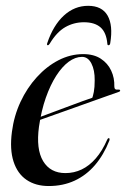

<svg xmlns="http://www.w3.org/2000/svg" viewBox="-20 -631 433 660"><path d="M69.5 -211Q69.5 -211 89 -218.2Q108.5 -225.5 139 -236.8Q169.5 -248 202.5 -260.5Q235.5 -273 263 -283Q290.5 -293 304.5 -297.5L295 -288.5Q299.5 -299 302.5 -314.8Q305.5 -330.5 305.5 -354.5Q306 -390 294.2 -412.8Q282.5 -435.5 262 -435.5Q239 -435.5 216.2 -418.8Q193.5 -402 173.2 -370.5Q153 -339 137.5 -295Q122 -251 114 -195.5Q103.5 -118.5 128.2 -77.2Q153 -36 205 -36Q234.5 -36 260.8 -48.5Q287 -61 309.2 -86.5Q331.5 -112 348.5 -151Q350 -154 351.2 -155.2Q352.5 -156.5 354.5 -156Q356 -156 356.5 -153.8Q357 -151.5 356 -148Q336.5 -98.5 306.5 -63.5Q276.5 -28.5 236.5 -10Q196.5 8.5 147.5 8.5Q102.5 8.5 71.2 -12.8Q40 -34 26.5 -75.8Q13 -117.5 21 -178Q28 -232.5 50.5 -280.8Q73 -329 106.8 -366Q140.5 -403 181.2 -424Q222 -445 266 -445Q302.5 -445 326.5 -429.2Q350.5 -413.5 362.2 -388.2Q374 -363 373 -333.5Q373 -327.5 376 -324.8Q379 -322 386.5 -323Q390 -323.5 391.2 -322.5Q392.5 -321.5 393 -320Q393.5 -318.5 392.2 -317.2Q391 -316 388 -315Q382.5 -313 357.2 -304.2Q332 -295.5 296.2 -282.5Q260.5 -269.5 221.5 -255.8Q182.5 -242 148.2 -229.8Q114 -217.5 92.8 -210Q71.5 -202.5 71.5 -202.5ZM268.5 -554.5Q234 -554.5 204.5 -537.8Q175 -521 151 -481Q147.5 -475.5 144.5 -475.5Q142.5 -475.5 141.8 -477.2Q141 -479 142.5 -483Q163 -544 199.5 -577.5Q236 -611 283 -611Q330.5 -611 349.8 -577.5Q369 -544 359 -483Q358.5 -479 356.8 -477.2Q355 -475.5 353 -475.5Q349 -475.5 349 -481Q345.5 -519.5 325.5 -537Q305.5 -554.5 268.5 -554.5Z"/></svg>

Font: Fraunces 120pt
Style: Italic
Weight: 400
Italic angle: -16°
Version: Version 1.000;[b76b70a41]